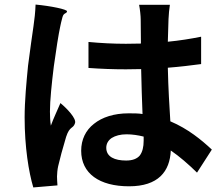

<svg xmlns="http://www.w3.org/2000/svg" viewBox="-20 -787 980 842"><path d="M216 -496C226 -569 237 -638 244 -670C246 -679 249 -695 254 -712C260 -733 271 -725 274 -737C276 -746 201 -761 136 -767C135 -736 131 -699 127 -673C122 -636 112 -572 103 -499C96 -427 88 -345 88 -272C88 -142 106 -32 126 35L232 26C231 13 230 -3 230 -13C230 -24 232 -45 235 -58C242 -89 255 -137 270 -187C286 -236 301 -221 309 -247C316 -267 274 -311 245 -335C231 -302 215 -269 203 -236C200 -255 199 -279 199 -298C199 -346 207 -423 216 -496ZM470 -182C486 -192 508 -198 535 -198C560 -198 586 -194 610 -188V-170C610 -143 605 -121 593 -105C581 -91 562 -83 533 -83C483 -83 446 -99 446 -139C446 -157 455 -172 470 -182ZM392 -244C356 -216 336 -175 336 -126C336 -26 416 30 546 30C674 30 725 -35 729 -127C767 -101 805 -68 844 -30L909 -131C864 -173 805 -222 727 -255C723 -320 718 -397 716 -490C768 -494 817 -500 862 -506V-626C817 -617 768 -609 716 -604C717 -647 718 -682 719 -703C720 -724 722 -747 725 -766H657H590C594 -746 597 -717 597 -702L598 -596L532 -595C476 -595 421 -598 368 -603V-489C423 -485 477 -483 532 -483L599 -484C600 -416 603 -346 605 -287C587 -290 566 -290 544 -290C480 -290 428 -273 392 -244Z"/></svg>

Font: GenSekiGothic2 TW B
Style: Regular
Weight: 700
Version: Version 2.100;PS 2.1;hotconv 16.6.51;makeotf.lib2.5.65220 DE